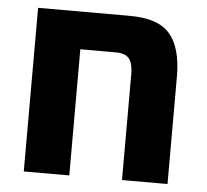

<svg xmlns="http://www.w3.org/2000/svg" viewBox="-45 -616 717 664"><g transform="rotate(5 313.5 -284.0)"><path d="M380 -568Q479 -568 519.5 -520Q560 -472 560 -373V0H402V-368Q402 -404 389 -421Q376 -438 342 -438H219V0H61V-568Z"/></g></svg>

Font: FiraGO
Style: Bold
Weight: 700
Designer: bBox Type
Foundry: bBox Type GmbH
Version: Version 1.001;PS 001.001;hotconv 1.0.88;makeotf.lib2.5.64775